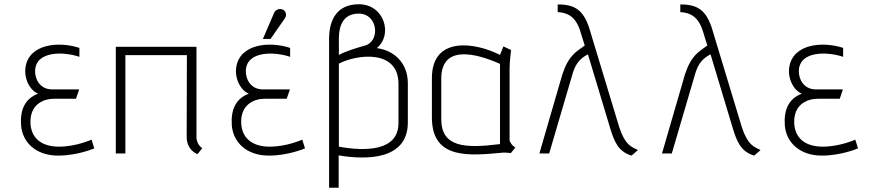

<svg xmlns="http://www.w3.org/2000/svg" viewBox="-20 -721 4086 902"><path d="M353 -496C256 -528 117 -515 100 -406C91 -348 124 -294 159 -281C95 -257 74 -202 79 -132C85 -54 147 10 253 10C345 10 423 -24 423 -24L410 -65C410 -65 338 -32 257 -32C172 -32 123 -75 123 -150C123 -221 172 -257 235 -257H337L352 -301H225C166 -301 143 -352 145 -390C149 -483 280 -479 353 -454Z M524 -501V0H569V-462H858L857 -79C857 -13 908 3 908 3L930 -25C906 -40 903 -71 903 -71V-501Z M1215 -538H1251L1319 -636C1328 -649 1324 -671 1306 -677C1290 -682 1274 -675 1267 -659ZM1343 -496C1246 -528 1107 -515 1090 -406C1081 -348 1114 -294 1149 -281C1085 -257 1064 -202 1069 -132C1075 -54 1137 10 1243 10C1335 10 1413 -24 1413 -24L1400 -65C1400 -65 1328 -32 1247 -32C1162 -32 1113 -75 1113 -150C1113 -221 1162 -257 1225 -257H1327L1342 -301H1215C1156 -301 1133 -352 1135 -390C1139 -483 1270 -479 1343 -454Z M1896 -330C1896 -423 1834 -484 1750 -495C1827 -557 1786 -701 1666 -701C1568 -701 1526 -635 1526 -537V161H1571V9C1702 31 1896 31 1896 -146ZM1572 -422C1656 -466 1852 -491 1852 -327V-143C1852 -11 1698 -9 1572 -32ZM1572 -538C1572 -626 1611 -657 1666 -657C1755 -657 1768 -528 1695 -507C1655 -496 1606 -481 1572 -463Z M2345 -503 2329 -463C2209 -524 2009 -551 2009 -354V-169C2009 29 2183 11 2343 -4C2356 -5 2371 -2 2380 -2L2401 -28C2380 -40 2374 -61 2374 -61V-399C2374 -431 2381 -486 2381 -486ZM2053 -351C2053 -512 2214 -472 2329 -421V-44C2161 -23 2053 -30 2053 -162Z M2600 -664C2647 -662 2684 -642 2705 -578L2727 -507C2687 -478 2652 -462 2622 -372L2514 0H2560L2666 -361C2679 -408 2693 -440 2742 -466L2848 -114C2866 -57 2884 -9 2947 10L2977 -16C2945 -32 2917 -39 2889 -124L2747 -593C2720 -672 2681 -701 2600 -700Z M3176 -664C3223 -662 3260 -642 3281 -578L3303 -507C3263 -478 3228 -462 3198 -372L3090 0H3136L3242 -361C3255 -408 3269 -440 3318 -466L3424 -114C3442 -57 3460 -9 3523 10L3553 -16C3521 -32 3493 -39 3465 -124L3323 -593C3296 -672 3257 -701 3176 -700Z M3941 -496C3844 -528 3705 -515 3688 -406C3679 -348 3712 -294 3747 -281C3683 -257 3662 -202 3667 -132C3673 -54 3735 10 3841 10C3933 10 4011 -24 4011 -24L3998 -65C3998 -65 3926 -32 3845 -32C3760 -32 3711 -75 3711 -150C3711 -221 3760 -257 3823 -257H3925L3940 -301H3813C3754 -301 3731 -352 3733 -390C3737 -483 3868 -479 3941 -454Z"/></svg>

Font: Advent Pro
Style: Light
Weight: 300
Designer: Andreas Kalpakidis
Foundry: Andreas Kalpakidis
Version: Version 2.002 2007